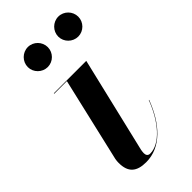

<svg xmlns="http://www.w3.org/2000/svg" viewBox="-216 -725 791 791"><g transform="rotate(-45 179.0 -330.0)"><path d="M242 -612C242 -580.5 268.5 -554 300.5 -554C332.5 -554 358.5 -580.5 358.5 -612C358.5 -644 332.5 -670.5 300.5 -670.5C268.5 -670.5 242 -644 242 -612ZM64.5 -612C64.5 -580.5 91 -554 123 -554C155 -554 181 -580.5 181 -612C181 -644 155 -670.5 123 -670.5C91 -670.5 64.5 -644 64.5 -612ZM322.5 -163 321 -164C285.5 -69.5 226 -3.5 169.5 -3.5C156.5 -3.5 151.5 -12.5 151.5 -23.5C151.5 -28.5 152.5 -35.5 153.5 -41.5L253 -460H64V-457.5H137.5L52 -90C50.5 -84 50 -73 50 -68C50 -13 77.5 10 132.5 10C220.5 10 284.5 -63 322.5 -163Z"/></g></svg>

Font: Bodoni* 72pt Medium
Style: Italic
Weight: 500
Italic angle: -13°
Version: Version 2.3